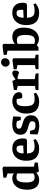

<svg xmlns="http://www.w3.org/2000/svg" viewBox="1452 -2220 781 3726"><g transform="rotate(-90 1843.0 -356.5)"><path d="M214 12Q157 12 114.5 -12.5Q72 -37 48.5 -89Q25 -141 25 -221Q25 -296 43 -350Q61 -404 92 -439.5Q123 -475 163 -492Q203 -509 246 -509Q282 -509 306.5 -498.5Q331 -488 344 -477L347 -483L340 -492V-602L258 -625V-683L435 -699L472 -685V-89L552 -73V-15L377 8L354 -41L351 -42Q340 -30 321.5 -17.5Q303 -5 276.5 3.5Q250 12 214 12ZM264 -76Q289 -76 307.5 -82.5Q326 -89 340 -96V-417Q325 -421 305.5 -424.5Q286 -428 264 -428Q232 -428 210.5 -410Q189 -392 177.5 -351Q166 -310 166 -240Q166 -176 176.5 -140.5Q187 -105 209 -90.5Q231 -76 264 -76Z M828 12Q754 12 700.5 -11.5Q647 -35 617 -90Q587 -145 587 -238Q587 -324 617.5 -384.5Q648 -445 701.5 -477Q755 -509 824 -509Q883 -509 921.5 -490.5Q960 -472 981.5 -442Q1003 -412 1011.5 -377Q1020 -342 1020 -308Q1020 -256 1009 -240Q998 -224 974 -224H729Q730 -177 742 -143.5Q754 -110 782.5 -93Q811 -76 861 -76Q922 -76 954 -87Q986 -98 989 -100L1009 -58Q1005 -54 982 -37Q959 -20 920.5 -4Q882 12 828 12ZM729 -289 881 -297Q884 -315 884 -330Q884 -379 871.5 -402.5Q859 -426 818 -426Q783 -426 764 -408Q745 -390 737.5 -359Q730 -328 729 -289Z M1270 14Q1234 14 1198 8Q1162 2 1135 -5.5Q1108 -13 1097 -19L1103 -164H1167L1191 -83Q1199 -78 1218.5 -68.5Q1238 -59 1269 -59Q1320 -59 1336.5 -75.5Q1353 -92 1353 -126Q1353 -149 1339.5 -161.5Q1326 -174 1302.5 -182Q1279 -190 1253 -197Q1225 -204 1197 -213.5Q1169 -223 1145 -239Q1121 -255 1106.5 -282Q1092 -309 1092 -350Q1092 -405 1117.5 -440Q1143 -475 1189 -492Q1235 -509 1296 -509Q1328 -509 1359.5 -505.5Q1391 -502 1415 -497Q1439 -492 1448 -489L1440 -345H1377L1356 -416Q1344 -423 1326.5 -426.5Q1309 -430 1289 -430Q1240 -430 1224 -414.5Q1208 -399 1208 -378Q1208 -358 1221 -346Q1234 -334 1256 -326.5Q1278 -319 1304 -310Q1332 -302 1361 -292Q1390 -282 1414.5 -264.5Q1439 -247 1454 -218.5Q1469 -190 1469 -147Q1469 -86 1439.5 -50.5Q1410 -15 1364 -0.5Q1318 14 1270 14Z M1736 12Q1658 12 1606 -15.5Q1554 -43 1528.5 -98.5Q1503 -154 1503 -237Q1503 -312 1525.5 -364.5Q1548 -417 1583.5 -449Q1619 -481 1660.5 -495Q1702 -509 1740 -509Q1789 -509 1829 -494Q1869 -479 1893 -449.5Q1917 -420 1917 -378Q1917 -361 1911 -346.5Q1905 -332 1888 -323.5Q1871 -315 1836 -315Q1826 -315 1815 -318Q1804 -321 1802 -322L1784 -420Q1780 -422 1770 -424Q1760 -426 1743 -426Q1709 -426 1687.5 -412.5Q1666 -399 1656 -364Q1646 -329 1646 -265Q1646 -202 1656 -160Q1666 -118 1695 -97Q1724 -76 1783 -76Q1830 -76 1854.5 -82Q1879 -88 1888 -92L1906 -50Q1903 -47 1882 -31.5Q1861 -16 1824.5 -2Q1788 12 1736 12Z M1960 0V-55L2039 -69V-404L1960 -420V-478L2134 -507L2168 -445Q2181 -457 2201.5 -472Q2222 -487 2244.5 -498Q2267 -509 2284 -509Q2309 -509 2324 -496.5Q2339 -484 2339 -452Q2339 -433 2330 -412Q2321 -391 2306 -377L2233 -399Q2222 -403 2213.5 -404.5Q2205 -406 2198 -406Q2190 -406 2183.5 -404Q2177 -402 2171 -400V-72L2281 -56V0Z M2365 0V-55L2444 -69V-409L2363 -425V-483L2539 -506L2576 -492V-69L2646 -55V0ZM2490 -561Q2457 -561 2435 -583.5Q2413 -606 2413 -641Q2413 -675 2438 -701Q2463 -727 2498 -727Q2531 -727 2553.5 -707Q2576 -687 2576 -649Q2576 -614 2552.5 -587.5Q2529 -561 2490 -561Z M2951 8Q2921 8 2898.5 1Q2876 -6 2861.5 -15.5Q2847 -25 2839 -31H2828L2789 0H2723V-602L2642 -618V-676L2818 -699L2855 -685V-472L2846 -462L2848 -457Q2856 -463 2876.5 -475.5Q2897 -488 2927.5 -498.5Q2958 -509 2995 -509Q3044 -509 3084 -487.5Q3124 -466 3147 -417.5Q3170 -369 3170 -288Q3170 -187 3138 -121Q3106 -55 3056 -23.5Q3006 8 2951 8ZM2917 -70Q2955 -70 2979.5 -86.5Q3004 -103 3016 -143Q3028 -183 3028 -253Q3028 -317 3017.5 -353Q3007 -389 2985.5 -404.5Q2964 -420 2929 -420Q2903 -420 2883.5 -415Q2864 -410 2855 -406V-82Q2865 -78 2880 -74Q2895 -70 2917 -70Z M3461 12Q3387 12 3333.5 -11.5Q3280 -35 3250 -90Q3220 -145 3220 -238Q3220 -324 3250.5 -384.5Q3281 -445 3334.5 -477Q3388 -509 3457 -509Q3516 -509 3554.5 -490.5Q3593 -472 3614.5 -442Q3636 -412 3644.5 -377Q3653 -342 3653 -308Q3653 -256 3642 -240Q3631 -224 3607 -224H3362Q3363 -177 3375 -143.5Q3387 -110 3415.5 -93Q3444 -76 3494 -76Q3555 -76 3587 -87Q3619 -98 3622 -100L3642 -58Q3638 -54 3615 -37Q3592 -20 3553.5 -4Q3515 12 3461 12ZM3362 -289 3514 -297Q3517 -315 3517 -330Q3517 -379 3504.5 -402.5Q3492 -426 3451 -426Q3416 -426 3397 -408Q3378 -390 3370.5 -359Q3363 -328 3362 -289Z"/></g></svg>

Font: Faustina Light
Style: Bold
Weight: 700
Version: Version 1.200